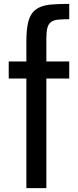

<svg xmlns="http://www.w3.org/2000/svg" viewBox="-20 -891 403 990"><path d="M116 79V-486H25V-574H116V-673Q116 -728 122.5 -763.5Q129 -799 144 -820.5Q159 -842 184.5 -853.5Q210 -865 247.5 -868Q285 -871 337 -871V-792Q301 -792 278 -789.5Q255 -787 242 -776.5Q229 -766 224 -746Q219 -726 219 -692V-574H337V-486H219V79Z"/></svg>

Font: Farlight84_Sys_V01
Style: Regular
Weight: 400
Designer: Ryoko NISHIZUKA  (kana, bopomofo & ideographs); Paul D. Hunt (Latin, Greek & Cyrillic); Sandoll Communications , Soo-you
Foundry: Adobe
Version: Version 2.004;October 29, 2024;FontCreator 14.0.0.2814 64-bi